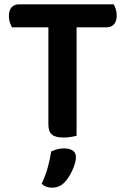

<svg xmlns="http://www.w3.org/2000/svg" viewBox="-20 -627 580 885"><path d="M504 -607Q509 -599 513.5 -585.5Q518 -572 518 -556Q518 -529 505.5 -515Q493 -501 471 -501H333V-1Q325 1 308 4Q291 7 273 7Q235 7 219 -7Q203 -21 203 -54V-501H35Q30 -510 25.5 -523Q21 -536 21 -552Q21 -580 33.5 -593.5Q46 -607 68 -607ZM279 212Q266 226 251.5 232Q237 238 220 238Q190 238 172 220Q190 182 200.5 143.5Q211 105 216 71Q229 65 244 61Q259 57 275 57Q299 57 314.5 66.5Q330 76 330 98Q330 110 325.5 126Q321 142 313.5 158Q306 174 297 188.5Q288 203 279 212Z"/></svg>

Font: Baloo Chettan 2 SemiBold
Style: Regular
Weight: 600
Designer: Maithili Shingre, Unnati Kotecha and Ek Type
Foundry: Ek Type
Version: Version 1.640;hotconv 1.0.111;makeotfexe 2.5.65597; ttfautoh